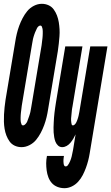

<svg xmlns="http://www.w3.org/2000/svg" viewBox="-42 -763 583 1006"><path d="M71 8Q52 8 35.5 0.5Q19 -7 8.5 -21.5Q-2 -36 -8.5 -53Q-15 -70 -18 -88.5Q-21 -107 -21.5 -125.5Q-22 -144 -21 -163Q-20 -182 -18 -201Q-16 -220 -13 -240L38 -545Q41 -565 46 -586Q51 -607 58.5 -627.5Q66 -648 76.5 -668Q87 -688 101 -705Q115 -722 135.5 -732.5Q156 -743 177 -743Q196 -743 212.5 -735.5Q229 -728 239.5 -713.5Q250 -699 256.5 -682Q263 -665 266 -646.5Q269 -628 270 -609.5Q271 -591 269.5 -572Q268 -553 266 -534Q264 -515 261 -495L210 -190Q207 -170 202 -149Q197 -128 189.5 -107.5Q182 -87 171.5 -67Q161 -47 147 -30Q133 -13 112.5 -2.5Q92 8 71 8ZM79 -106Q84 -106 89 -110.5Q94 -115 97.5 -120.5Q101 -126 102.5 -131.5Q104 -137 106.5 -142.5Q109 -148 110.5 -153.5Q112 -159 114 -164.5Q116 -170 117 -175.5Q118 -181 119 -186.5Q120 -192 121 -197.5Q122 -203 123 -209L174 -514Q175 -520 176 -526Q177 -532 177.5 -538.5Q178 -545 179 -551Q180 -557 180.5 -563Q181 -569 181.5 -575Q182 -581 182 -587.5Q182 -594 182 -600Q182 -606 181 -611.5Q180 -617 177.5 -623Q175 -629 169 -629Q164 -629 159 -624.5Q154 -620 151.5 -614.5Q149 -609 146.5 -603.5Q144 -598 141.5 -592.5Q139 -587 137.5 -581.5Q136 -576 134 -570.5Q132 -565 131 -559.5Q130 -554 129 -548.5Q128 -543 127 -537.5Q126 -532 125 -526L74 -221Q73 -215 72 -209Q71 -203 70.5 -196.5Q70 -190 69 -184Q68 -178 67.5 -172Q67 -166 66.5 -160Q66 -154 66 -147.5Q66 -141 66 -135Q66 -129 67 -123.5Q68 -118 70.5 -112Q73 -106 79 -106ZM296 223Q276 223 258.5 216Q241 209 229.5 196Q218 183 211.5 166Q205 149 202.5 130Q200 111 200 92.5Q200 74 204 54H293Q292 59 291.5 64.5Q291 70 290.5 75Q290 80 290.5 85Q291 90 291.5 95Q292 100 294.5 104.5Q297 109 302 109Q309 109 313 103.5Q317 98 320 92.5Q323 87 325.5 81Q328 75 330 69Q332 63 333.5 57Q335 51 336 45Q337 39 338.5 33Q340 27 341 21L354 -59Q349 -48 342.5 -37Q336 -26 327.5 -15.5Q319 -5 307.5 1.5Q296 8 284 8Q271 8 262 -0.5Q253 -9 248.5 -20.5Q244 -32 242 -44.5Q240 -57 239 -69.5Q238 -82 238.5 -95Q239 -108 239.5 -121Q240 -134 241 -146.5Q242 -159 243.5 -172Q245 -185 247 -198.5Q249 -212 251 -225L300 -520H390L338 -206Q337 -201 336 -195.5Q335 -190 334.5 -184.5Q334 -179 333.5 -174Q333 -169 332.5 -163.5Q332 -158 331.5 -153Q331 -148 330.5 -142.5Q330 -137 330.5 -132Q331 -127 331.5 -121.5Q332 -116 333.5 -111Q335 -106 340 -106Q345 -106 349.5 -110.5Q354 -115 356.5 -119.5Q359 -124 361 -129Q363 -134 364.5 -138.5Q366 -143 367.5 -148Q369 -153 370 -158Q371 -163 372 -168Q373 -173 374 -178L431 -520H521L428 40Q425 59 420 78.5Q415 98 408 117Q401 136 391.5 154.5Q382 173 367.5 189Q353 205 334 214Q315 223 296 223Z"/></svg>

Font: Iosevka Curly Heavy
Style: Italic
Weight: 900
Italic angle: -9°
Monospace: yes
Designer: Belleve Invis
Foundry: Belleve Invis
Version: Version 22.1.2; ttfautohint (v1.8.4)